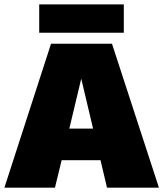

<svg xmlns="http://www.w3.org/2000/svg" viewBox="-30 -861 749 881"><path d="M538.1 -840.8V-710.9H149.9V-840.8ZM699.2 0H460.9L431.2 -126H252.9L222.2 0H-9.8L204.1 -660.2H483.9ZM288.1 -271H397L342.8 -500Z"/></svg>

Font: Work Sans Black
Style: Regular
Weight: 900
Designer: Wei Huang
Foundry: Wei Huang
Version: Version 2.012